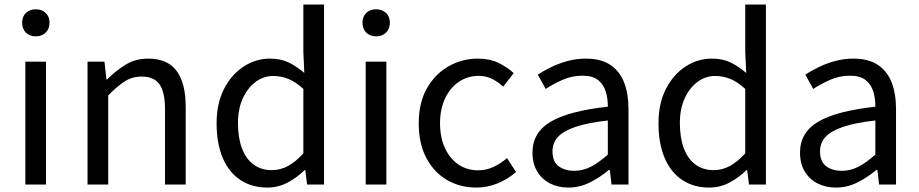

<svg xmlns="http://www.w3.org/2000/svg" viewBox="-20 -816 4062 849"><path d="M92.1 0V-543.4H183.5V0ZM138.4 -655.3Q111.1 -655.3 94.5 -671.8Q77.9 -688.2 77.9 -716.2Q77.9 -742.6 94.5 -758.7Q111.1 -774.9 138.4 -774.9Q164.7 -774.9 181.9 -758.7Q199 -742.6 199 -716.2Q199 -688.2 181.9 -671.8Q164.7 -655.3 138.4 -655.3Z M367.1 0V-543.4H442L450.7 -464.5H453.1Q491.8 -503.1 535.3 -529.9Q578.9 -556.8 635.1 -556.8Q720.8 -556.8 761 -502.4Q801.1 -448 801.1 -344.1V0H709.7V-332.4Q709.7 -408.5 685.5 -442.9Q661.3 -477.4 606.5 -477.4Q564.9 -477.4 532 -456.4Q499.2 -435.5 458.5 -394V0Z M1161.6 13.4Q1093.7 13.4 1043.3 -19.9Q992.9 -53.1 965.3 -116.8Q937.8 -180.4 937.8 -271Q937.8 -359.1 970.8 -423.2Q1003.9 -487.2 1057.6 -522Q1111.3 -556.8 1173.4 -556.8Q1221 -556.8 1255.6 -540.2Q1290.3 -523.6 1325.6 -493.5L1321.4 -587V-796H1412.8V0H1338L1329.9 -64.1H1327.1Q1295.2 -32.3 1253.2 -9.5Q1211.1 13.4 1161.6 13.4ZM1181.8 -63.7Q1220 -63.7 1253.9 -82.2Q1287.8 -100.8 1321.4 -137.9V-422.9Q1287.4 -454.1 1255 -467.1Q1222.5 -480.1 1188.5 -480.1Q1145.6 -480.1 1110.1 -453.7Q1074.6 -427.3 1053.4 -380.6Q1032.3 -333.9 1032.3 -271.8Q1032.3 -206.8 1049.9 -160.1Q1067.5 -113.4 1101.1 -88.5Q1134.7 -63.7 1181.8 -63.7Z M1597.1 0V-543.4H1688.5V0ZM1643.4 -655.3Q1616.1 -655.3 1599.5 -671.8Q1582.9 -688.2 1582.9 -716.2Q1582.9 -742.6 1599.5 -758.7Q1616.1 -774.9 1643.4 -774.9Q1669.7 -774.9 1686.9 -758.7Q1704 -742.6 1704 -716.2Q1704 -688.2 1686.9 -671.8Q1669.7 -655.3 1643.4 -655.3Z M2085.9 13.4Q2013.9 13.4 1956.3 -20.3Q1898.7 -54 1865.1 -117.6Q1831.6 -181.2 1831.6 -271Q1831.6 -361.9 1867.9 -425.7Q1904.2 -489.4 1963.9 -523.1Q2023.5 -556.8 2092.8 -556.8Q2146 -556.8 2184.6 -537.8Q2223.1 -518.9 2251.5 -492.7L2205 -432.8Q2181.8 -454.3 2155.4 -467.4Q2129.1 -480.5 2097.1 -480.5Q2047.7 -480.5 2008.9 -454.2Q1970.2 -427.8 1948 -380.8Q1925.8 -333.8 1925.8 -271Q1925.8 -208.7 1947.2 -161.8Q1968.7 -114.9 2006.6 -88.9Q2044.5 -62.9 2094.3 -62.9Q2131.7 -62.9 2164 -78.7Q2196.3 -94.4 2222 -116.9L2261.7 -55.4Q2225.2 -23.3 2179.9 -5Q2134.6 13.4 2085.9 13.4Z M2493.2 13.4Q2447.9 13.4 2412.1 -4.9Q2376.2 -23.2 2355.4 -57.9Q2334.6 -92.5 2334.6 -141.3Q2334.6 -230.1 2414.5 -277.5Q2494.3 -325 2667.7 -344.2Q2668.1 -379.4 2658.8 -410.5Q2649.5 -441.7 2625.2 -461.5Q2600.9 -481.3 2556 -481.3Q2508.6 -481.3 2467.1 -462.8Q2425.7 -444.3 2393 -422.7L2357.9 -486Q2383 -502.3 2415.8 -518.5Q2448.6 -534.7 2487.9 -545.7Q2527.1 -556.8 2570.5 -556.8Q2637.2 -556.8 2678.8 -529.1Q2720.3 -501.4 2739.7 -451.5Q2759.1 -401.6 2759.1 -334V0H2684.2L2676.5 -64.9H2672.7Q2634.6 -32.7 2589.3 -9.7Q2543.9 13.4 2493.2 13.4ZM2518.8 -60.6Q2558 -60.6 2593.3 -79Q2628.5 -97.4 2667.7 -132.4V-283.2Q2576.7 -273.1 2522.8 -254.3Q2469 -235.5 2446 -209.1Q2423.1 -182.6 2423.1 -147.4Q2423.1 -100.4 2450.9 -80.5Q2478.6 -60.6 2518.8 -60.6Z M3115.6 13.4Q3047.7 13.4 2997.3 -19.9Q2946.9 -53.1 2919.3 -116.8Q2891.8 -180.4 2891.8 -271Q2891.8 -359.1 2924.8 -423.2Q2957.9 -487.2 3011.6 -522Q3065.3 -556.8 3127.4 -556.8Q3175 -556.8 3209.6 -540.2Q3244.3 -523.6 3279.6 -493.5L3275.4 -587V-796H3366.8V0H3292L3283.9 -64.1H3281.1Q3249.2 -32.3 3207.2 -9.5Q3165.1 13.4 3115.6 13.4ZM3135.8 -63.7Q3174 -63.7 3207.9 -82.2Q3241.8 -100.8 3275.4 -137.9V-422.9Q3241.4 -454.1 3209 -467.1Q3176.5 -480.1 3142.5 -480.1Q3099.6 -480.1 3064.1 -453.7Q3028.6 -427.3 3007.4 -380.6Q2986.3 -333.9 2986.3 -271.8Q2986.3 -206.8 3003.9 -160.1Q3021.5 -113.4 3055.1 -88.5Q3088.7 -63.7 3135.8 -63.7Z M3676.2 13.4Q3630.9 13.4 3595.1 -4.9Q3559.2 -23.2 3538.4 -57.9Q3517.6 -92.5 3517.6 -141.3Q3517.6 -230.1 3597.5 -277.5Q3677.3 -325 3850.7 -344.2Q3851.1 -379.4 3841.8 -410.5Q3832.5 -441.7 3808.2 -461.5Q3783.9 -481.3 3739 -481.3Q3691.6 -481.3 3650.1 -462.8Q3608.7 -444.3 3576 -422.7L3540.9 -486Q3566 -502.3 3598.8 -518.5Q3631.6 -534.7 3670.9 -545.7Q3710.1 -556.8 3753.5 -556.8Q3820.2 -556.8 3861.8 -529.1Q3903.3 -501.4 3922.7 -451.5Q3942.1 -401.6 3942.1 -334V0H3867.2L3859.5 -64.9H3855.7Q3817.6 -32.7 3772.3 -9.7Q3726.9 13.4 3676.2 13.4ZM3701.8 -60.6Q3741 -60.6 3776.3 -79Q3811.5 -97.4 3850.7 -132.4V-283.2Q3759.7 -273.1 3705.8 -254.3Q3652 -235.5 3629 -209.1Q3606.1 -182.6 3606.1 -147.4Q3606.1 -100.4 3633.9 -80.5Q3661.6 -60.6 3701.8 -60.6Z"/></svg>

Font: Noto Sans TC Thin
Style: Regular
Weight: 100
Designer: Ryoko NISHIZUKA 西塚涼子 (kana, bopomofo & ideographs); Paul D. Hunt (Latin, Greek & Cyrillic); Sandoll Communications 산돌커뮤니
Foundry: Adobe
Version: Version 2.004-H2;hotconv 1.0.118;makeotfexe 2.5.65603